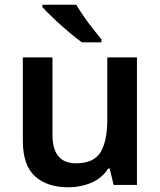

<svg xmlns="http://www.w3.org/2000/svg" viewBox="-20 -786 682 816"><path d="M562 -542V0H463L446 -70H440Q413 -28 367.5 -9Q322 10 271 10Q180 10 128.5 -37Q77 -84 77 -188V-542H203V-213Q203 -92 303 -92Q379 -92 407.5 -139.5Q436 -187 436 -277V-542ZM304 -766Q317 -744 336 -716.5Q355 -689 375.5 -663Q396 -637 411 -619V-606H328Q303 -624 270 -652Q237 -680 206.5 -709Q176 -738 160 -756V-766Z"/></svg>

Font: Noto Sans Gujarati UI SemiBold
Style: Regular
Weight: 600
Designer: Jelle Bosma - Monotype Design Team, Universal Thirst
Foundry: Monotype Imaging Inc.
Version: Version 2.106; ttfautohint (v1.8.4.7-5d5b)